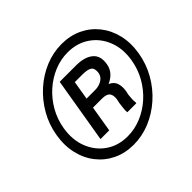

<svg xmlns="http://www.w3.org/2000/svg" viewBox="-168 -930 1148 1148"><g transform="rotate(-45 406.0 -356.0)"><path d="M73.9 -356.5Q86.6 -433.9 124.6 -500.2Q162.6 -566.4 218.4 -616.3Q274.1 -666.2 341.4 -693.9Q408.7 -721.6 480.1 -721.6Q552.2 -721.6 610.4 -693.9Q668.7 -666.2 708.3 -616.3Q747.9 -566.4 763.8 -500.2Q779.8 -433.9 767 -356.5Q754.3 -278.8 716.3 -212Q678.3 -145.2 622.3 -95.5Q566.4 -45.8 498.9 -17.9Q431.5 9.9 359.4 9.9Q288 9.9 229.9 -17.9Q171.9 -45.8 132.5 -95.5Q93 -145.2 77.1 -212Q61.1 -278.8 73.9 -356.5ZM133.5 -356.5Q119.3 -269.9 146.7 -200.8Q174 -131.7 232.2 -91.4Q290.5 -51.1 369.3 -51.1Q429 -51.1 484.9 -74.2Q540.8 -97.3 587.4 -138.8Q633.9 -180.4 665.3 -236Q696.7 -291.5 707.4 -356.5Q721.6 -442.5 694.2 -511.4Q666.9 -580.3 608.3 -620.4Q549.7 -660.5 470.2 -660.5Q411.2 -660.5 355.5 -637.4Q299.7 -614.3 253.4 -573Q207 -531.6 175.6 -476.4Q144.2 -421.2 133.5 -356.5ZM420.5 -319.6H344.1L316.8 -154.8H242.9L312.5 -569.6H450.3Q522.7 -569.6 560 -538.5Q597.3 -507.5 586.6 -444.6Q577.1 -383.9 509.9 -353.3Q541.2 -339.5 550.2 -312.7Q559.3 -285.9 554 -251.4L548.3 -224.4Q546.2 -206.3 545.5 -190Q544.7 -173.7 546.9 -161.9L545.5 -154.8H470.2Q467.7 -164.1 469.5 -181.3Q471.2 -198.5 473 -212Q474.1 -221.2 474.4 -224.4L480.1 -251.4Q485.4 -285.5 472.1 -302.6Q458.8 -319.6 420.5 -319.6ZM355.1 -384.9H429Q458.8 -384.9 483.8 -399.5Q508.9 -414.1 514.2 -441.8Q519.5 -476.9 502.7 -490.6Q485.8 -504.3 438.9 -504.3H375Z"/></g></svg>

Font: Inter UI
Style: Italic
Weight: 400
Italic angle: -9.39999°
Designer: Rasmus Andersson
Foundry: rsms
Version: 3.2;8d6f07862